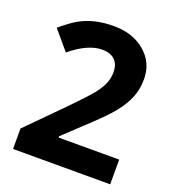

<svg xmlns="http://www.w3.org/2000/svg" viewBox="-132 -825 835 927"><g transform="rotate(20 285.5 -362.0)"><path d="M296.4 -724.1Q393.6 -724.1 456.3 -670.4Q519 -616.7 519 -533.2Q519 -532.2 519 -530.8Q519 -481.4 502 -438.7Q484.9 -396 449.5 -351.3Q414.1 -306.6 319.8 -220.2L228 -133.8V-127H539.1V0H40V-105L219.2 -286.1Q298.8 -367.2 323.2 -398.9Q347.7 -430.7 358.4 -457.3Q369.1 -483.9 369.1 -513.2Q369.1 -555.2 345.9 -576.7Q322.8 -598.1 282.2 -598.1Q208.5 -598.1 120.1 -524.9L38.1 -622.1Q91.8 -667.5 125.5 -685.5Q197.3 -724.1 293 -724.1Q294.9 -724.1 296.4 -724.1Z"/></g></svg>

Font: Open Sans Hebrew
Style: Bold
Weight: 700
Foundry: Ascender Corporation, Yanek Iontef
Version: Version 2.001;PS 002.001;hotconv 1.0.70;makeotf.lib2.5.58329